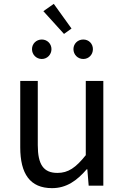

<svg xmlns="http://www.w3.org/2000/svg" viewBox="-20 -963 647 996"><path d="M250 13C325 13 379 -26 430 -85H433L440 0H516V-543H425V-158C373 -93 334 -66 278 -66C206 -66 176 -109 176 -210V-543H85V-199C85 -61 136 13 250 13ZM312 -787 351 -815 259 -943 205 -905ZM197 -657C225 -657 247 -680 247 -708C247 -736 225 -758 197 -758C168 -758 146 -736 146 -708C146 -680 168 -657 197 -657ZM412 -657C441 -657 462 -680 462 -708C462 -736 441 -758 412 -758C383 -758 361 -736 361 -708C361 -680 383 -657 412 -657Z"/></svg>

Font: Source Han Sans CN Regular
Style: Regular
Weight: 400
Designer: Ryoko NISHIZUKA (kana & ideographs); Paul D. Hunt (Latin, Greek & Cyrillic); Wenlong ZHANG (bopomofo); Sandoll Communica
Foundry: Adobe Systems Incorporated
Version: Version 1.004;PS 1.004;hotconv 1.0.82;makeotf.lib2.5.63406